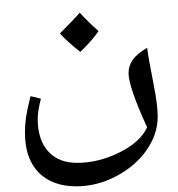

<svg xmlns="http://www.w3.org/2000/svg" viewBox="-20 -529 626 676"><path d="M249 127Q163.6 127 115.7 77.9Q67.9 28.8 67.9 -61Q67.9 -89.8 71.5 -115.5Q75.2 -141.1 87.4 -190.4L124 -181.6Q112.8 -137.7 112.8 -110.4Q112.8 -37.1 149.4 3.7Q186 44.4 251.5 44.4Q325.7 44.4 399.4 8.3Q473.1 -27.8 498 -80.6Q432.6 -223.6 432.6 -271.5Q432.6 -297.4 447.3 -318.4Q461.9 -339.4 498 -360.8Q502.4 -325.7 521 -231.4Q535.2 -159.7 535.2 -118.2Q535.2 -56.6 496.1 -0.5Q457 55.7 389.2 91.3Q321.3 127 249 127ZM262.7 -336.4ZM33.2 127.4ZM327.1 -419.4Q303.7 -385.7 262.7 -346.2Q218.3 -381.3 190.9 -411.1Q242.2 -462.4 260.7 -484.4Q292.5 -449.7 327.1 -419.4ZM262.7 -336.4ZM260.7 -508.8Z"/></svg>

Font: Noto Naskh Arabic UI
Style: Regular
Weight: 400
Designer: Monotype Design team
Foundry: Monotype Imaging Inc.
Version: Version 1.05